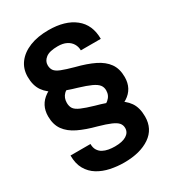

<svg xmlns="http://www.w3.org/2000/svg" viewBox="-220 -843 1070 1184"><g transform="rotate(-30 314.5 -250.5)"><path d="M331.5 -137.7Q381.3 -137.7 408.9 -161.1Q436.5 -184.6 436.5 -221.2Q436.5 -244.1 423.6 -260.5Q410.6 -276.9 379.4 -291.3Q348.1 -305.7 293 -322.3Q220.2 -342.8 167.5 -367.9Q114.7 -393.1 86.7 -432.6Q58.6 -472.2 58.6 -534.7Q58.6 -591.3 90.1 -633.1Q121.6 -674.8 178.7 -697.8Q235.8 -720.7 313 -720.7Q430.7 -720.7 498.5 -667Q566.4 -613.3 566.4 -512.7H424.3Q424.3 -538.6 411.6 -559.8Q398.9 -581.1 374.3 -593.5Q349.6 -606 313 -606Q253.9 -606 227.5 -585.4Q201.2 -564.9 201.2 -535.6Q201.2 -512.2 212.4 -496.8Q223.6 -481.4 254.2 -469.2Q284.7 -457 341.8 -441.4Q417 -422.4 469.2 -397Q521.5 -371.6 549.1 -333Q576.7 -294.4 576.7 -235.4Q576.7 -152.3 509.8 -109.9Q442.9 -67.4 331.5 -67.4ZM282.7 -356.9Q233.4 -356.9 210.4 -334Q187.5 -311 187.5 -275.4Q187.5 -250 198.7 -233.6Q210 -217.3 240.7 -203.9Q271.5 -190.4 328.6 -173.8Q403.8 -153.8 456.3 -128.7Q508.8 -103.5 536.1 -64.2Q563.5 -24.9 563.5 38.6Q563.5 126.5 494.4 173.6Q425.3 220.7 311 220.7Q261.7 220.7 214.1 210.7Q166.5 200.7 128.4 177.5Q90.3 154.3 67.6 115Q44.9 75.7 44.9 17.1H187Q187 43.9 198 61.5Q209 79.1 226.6 88.6Q244.1 98.1 266.4 102.1Q288.6 106 311 106Q364.7 106 393.3 87.9Q421.9 69.8 421.9 38.6Q421.9 17.6 409.2 2.4Q396.5 -12.7 365.5 -26.1Q334.5 -39.6 278.8 -55.2Q206.1 -74.2 153.8 -99.4Q101.6 -124.5 73.7 -163.3Q45.9 -202.1 45.9 -260.7Q45.9 -341.3 110.4 -385.3Q174.8 -429.2 282.7 -429.2Z"/></g></svg>

Font: Heebo
Style: Bold
Weight: 700
Designer: Oded Ezer
Foundry: Ezer Type House
Version: Version 3.100